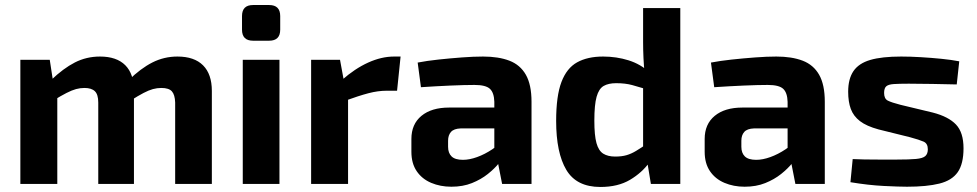

<svg xmlns="http://www.w3.org/2000/svg" viewBox="-20 -732 3889 764"><path d="M686 -507Q753 -507 788 -472Q823 -437 823 -370V0H677V-324Q676 -355 664 -368.5Q652 -382 622 -382Q605 -382 588.5 -377.5Q572 -373 551 -362Q530 -351 500 -332L492 -413Q540 -460 586.5 -483.5Q633 -507 686 -507ZM178 -494 193 -396 208 -383V0H61V-494ZM378 -507Q444 -507 478.5 -472.5Q513 -438 513 -370V0H371V-324Q371 -356 357.5 -369Q344 -382 316 -382Q299 -382 282.5 -377.5Q266 -373 244.5 -362Q223 -351 192 -332L183 -413Q232 -460 278 -483.5Q324 -507 378 -507Z M1092 -494V0H946V-494ZM1051 -712Q1095 -712 1095 -668V-614Q1095 -570 1051 -570H987Q943 -570 943 -614V-668Q943 -712 987 -712Z M1333 -494 1351 -396 1365 -383V0H1218V-494ZM1574 -507 1560 -371H1519Q1484 -371 1446 -361Q1408 -351 1350 -330L1340 -413Q1392 -459 1445 -483Q1498 -507 1548 -507Z M1902 -507Q1964 -507 2007 -490.5Q2050 -474 2072.5 -434.5Q2095 -395 2095 -327V0H1978L1957 -107L1947 -122V-327Q1946 -363 1929.5 -378.5Q1913 -394 1868 -394Q1829 -394 1772 -391.5Q1715 -389 1655 -385L1642 -483Q1678 -490 1724.5 -495Q1771 -500 1818 -503.5Q1865 -507 1902 -507ZM2034 -304 2033 -221H1813Q1786 -220 1774.5 -207Q1763 -194 1763 -172V-148Q1763 -123 1777 -109.5Q1791 -96 1822 -96Q1848 -96 1878.5 -107Q1909 -118 1939 -138Q1969 -158 1993 -185V-121Q1984 -106 1966 -83.5Q1948 -61 1921 -39.5Q1894 -18 1858 -3.5Q1822 11 1776 11Q1732 11 1695.5 -4.5Q1659 -20 1638 -51Q1617 -82 1617 -128V-179Q1617 -238 1657 -271Q1697 -304 1767 -304Z M2380 -507Q2433 -507 2481 -492Q2529 -477 2566 -443L2556 -376Q2523 -386 2495.5 -393.5Q2468 -401 2432 -401Q2401 -401 2382 -390Q2363 -379 2354 -347Q2345 -315 2345 -252Q2345 -193 2353.5 -162.5Q2362 -132 2380.5 -120.5Q2399 -109 2428 -109Q2454 -109 2473 -114.5Q2492 -120 2511 -131.5Q2530 -143 2555 -160L2565 -87Q2535 -45 2487 -16.5Q2439 12 2369 12Q2274 12 2233.5 -56Q2193 -124 2193 -251Q2193 -350 2214 -405.5Q2235 -461 2276.5 -484Q2318 -507 2380 -507ZM2687 -700V0H2570L2555 -91L2539 -102V-426L2545 -440Q2542 -470 2540.5 -501.5Q2539 -533 2539 -566V-700Z M3069 -507Q3131 -507 3174 -490.5Q3217 -474 3239.5 -434.5Q3262 -395 3262 -327V0H3145L3124 -107L3114 -122V-327Q3113 -363 3096.5 -378.5Q3080 -394 3035 -394Q2996 -394 2939 -391.5Q2882 -389 2822 -385L2809 -483Q2845 -490 2891.5 -495Q2938 -500 2985 -503.5Q3032 -507 3069 -507ZM3201 -304 3200 -221H2980Q2953 -220 2941.5 -207Q2930 -194 2930 -172V-148Q2930 -123 2944 -109.5Q2958 -96 2989 -96Q3015 -96 3045.5 -107Q3076 -118 3106 -138Q3136 -158 3160 -185V-121Q3151 -106 3133 -83.5Q3115 -61 3088 -39.5Q3061 -18 3025 -3.5Q2989 11 2943 11Q2899 11 2862.5 -4.5Q2826 -20 2805 -51Q2784 -82 2784 -128V-179Q2784 -238 2824 -271Q2864 -304 2934 -304Z M3566 -507Q3602 -507 3644 -504.5Q3686 -502 3726 -498Q3766 -494 3797 -488L3787 -396Q3739 -397 3690.5 -398Q3642 -399 3596 -399Q3557 -399 3536 -397.5Q3515 -396 3506.5 -388.5Q3498 -381 3498 -362Q3498 -339 3513 -331.5Q3528 -324 3563 -315L3692 -284Q3754 -268 3784 -236.5Q3814 -205 3814 -142Q3814 -80 3791 -47Q3768 -14 3718 -1.5Q3668 11 3589 11Q3558 11 3497 8Q3436 5 3364 -7L3373 -99Q3392 -98 3419.5 -97.5Q3447 -97 3480 -97Q3513 -97 3546 -97Q3598 -97 3625 -99.5Q3652 -102 3662 -111Q3672 -120 3672 -138Q3672 -161 3655 -168.5Q3638 -176 3601 -186L3476 -217Q3428 -230 3402 -250Q3376 -270 3365.5 -298.5Q3355 -327 3355 -367Q3355 -418 3376 -449Q3397 -480 3443 -493.5Q3489 -507 3566 -507Z"/></svg>

Font: Exo 2
Style: Bold
Weight: 700
Designer: Natanael Gama
Foundry: Natanael Gama
Version: Version 2.010